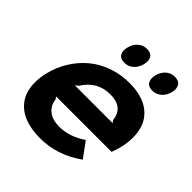

<svg xmlns="http://www.w3.org/2000/svg" viewBox="-228 -1040 1218 1218"><g transform="rotate(45 381.0 -430.5)"><path d="M237.8 -383.8H577.1L564.9 -399.9Q554.2 -502.9 438 -502.9Q322.3 -502.9 257.8 -399.9ZM720.2 -310.1Q712.9 -280.3 701.2 -250H203.1L214.8 -233.9Q220.2 -185.1 256.1 -156.5Q292 -127.9 354 -127.9Q444.3 -127.9 532.2 -188L606.9 -85.9Q473.1 9.8 319.8 9.8Q263.2 9.8 217.3 -1.5Q171.4 -12.7 139.2 -33.4Q106.9 -54.2 85.4 -83Q64 -111.8 54.4 -147.5Q44.9 -183.1 45.4 -224.1Q45.9 -265.1 57.1 -310.1Q74.2 -380.9 111.8 -441.4Q149.4 -502 202.1 -546.1Q254.9 -590.3 324.7 -615.2Q394.5 -640.1 472.2 -640.1Q526.9 -640.1 570.8 -628.4Q614.7 -616.7 645.5 -595.5Q676.3 -574.2 696.8 -544.2Q717.3 -514.2 725.8 -477.3Q734.4 -440.4 733.2 -398.4Q731.9 -356.4 720.2 -310.1ZM453.1 -789.1Q443.8 -752.4 418.7 -729.7Q393.6 -707 357.9 -707Q322.3 -707 308.6 -730Q294.9 -752.9 304.2 -789.1Q313.5 -826.2 338.4 -848.6Q363.3 -871.1 398.9 -871.1Q434.6 -871.1 448.5 -848.6Q462.4 -826.2 453.1 -789.1ZM704.1 -789.1Q694.8 -752.9 669.2 -730Q643.6 -707 608.9 -707Q573.2 -707 559.3 -729.7Q545.4 -752.4 554.2 -789.1Q563.5 -826.2 588.4 -848.6Q613.3 -871.1 648.9 -871.1Q684.6 -871.1 698.7 -848.6Q712.9 -826.2 704.1 -789.1Z"/></g></svg>

Font: Sinkin Sans 700 Bold Italic
Style: Bold Italic
Weight: 700
Italic angle: -112°
Designer: Keith Bates
Foundry: K-Type
Version: Sinkin Sans (version 1.0)  by Keith Bates   •   © 2014   www